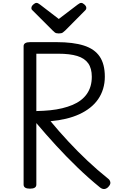

<svg xmlns="http://www.w3.org/2000/svg" viewBox="-20 -1289 810 1326"><path d="M187 14Q165 14 154 7Q143 0 143 -14V-970Q143 -984 154.5 -991Q166 -998 188 -998H371Q485 -998 559 -974.5Q633 -951 668.5 -898.5Q704 -846 704 -759Q704 -715 692 -675.5Q680 -636 657.5 -603.5Q635 -571 602 -545Q569 -519 527.5 -500Q486 -481 436 -469Q386 -457 329 -452Q387 -382 451 -313Q515 -244 584 -179Q653 -114 728 -54Q739 -46 742 -30.5Q745 -15 726 4Q713 16 699 16.5Q685 17 670 5Q589 -61 512.5 -135Q436 -209 365.5 -286Q295 -363 231 -439V-14Q231 0 220 7Q209 14 187 14ZM231 -522Q282 -523 326.5 -527.5Q371 -532 410 -541.5Q449 -551 481 -564.5Q513 -578 538 -597Q563 -616 580 -640.5Q597 -665 605.5 -694.5Q614 -724 614 -759Q614 -817 589 -852Q564 -887 513 -902.5Q462 -918 383 -918H231ZM541 -1269Q551 -1269 563.5 -1257.5Q576 -1246 576 -1235Q576 -1233 575.5 -1229Q575 -1225 570 -1219L430 -1078Q423 -1072 414.5 -1065Q406 -1058 386 -1058Q367 -1058 358.5 -1065Q350 -1072 344 -1078L203 -1219Q197 -1225 197 -1229Q197 -1233 197 -1235Q197 -1246 209.5 -1257.5Q222 -1269 232 -1269Q238 -1269 244 -1265.5Q250 -1262 257 -1257L386 -1158L516 -1257Q524 -1262 529 -1265.5Q534 -1269 541 -1269Z"/></svg>

Font: Playwrite ES Deco
Style: Regular
Weight: 400
Designer: Veronika Burian, José Scaglione
Foundry: TypeTogether
Version: Version 1.002